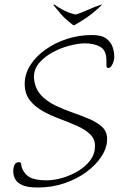

<svg xmlns="http://www.w3.org/2000/svg" viewBox="-20 -818 559 855"><path d="M149 17Q102 17 78.5 6Q55 -5 47 -21.5Q39 -38 39 -54V-61Q39 -69 44 -82.5Q49 -96 66 -96Q74 -96 75 -83.5Q76 -71 84 -57Q100 -31 125 -23Q150 -15 188 -15Q221 -15 258.5 -26Q296 -37 329 -57Q362 -77 382.5 -105Q403 -133 403 -168Q403 -200 380.5 -221Q358 -242 322 -258Q286 -274 246.5 -288.5Q207 -303 171 -323Q135 -343 112.5 -372Q90 -401 90 -445Q90 -488 114.5 -527Q139 -566 181.5 -596.5Q224 -627 277.5 -644.5Q331 -662 389 -662Q432 -662 453 -646.5Q474 -631 481.5 -608.5Q489 -586 489 -563Q489 -558 486 -546Q483 -534 476.5 -524.5Q470 -515 461 -515Q454 -515 454 -528V-548Q454 -594 426.5 -609.5Q399 -625 358 -625Q331 -625 292.5 -615.5Q254 -606 217 -586.5Q180 -567 155.5 -539Q131 -511 131 -473Q131 -471 131.5 -468.5Q132 -466 132 -464Q137 -422 162.5 -394.5Q188 -367 225 -349Q262 -331 302.5 -317Q343 -303 378 -288Q413 -273 435 -252.5Q457 -232 457 -199Q457 -160 432 -121.5Q407 -83 364 -51.5Q321 -20 265.5 -1.5Q210 17 149 17ZM433 -797.5Q435.1 -797.5 434 -796.5Q415.5 -777.9 389.7 -757.3Q364 -736.7 316.6 -708.9L310.4 -705.8H308.4Q305.3 -705.8 302.2 -708.9Q269.2 -734.7 251.7 -754.8Q234.2 -774.9 218.8 -794.4Q215.7 -797.5 221.9 -797.5Q222.9 -797.5 223.9 -796.5Q243.5 -782.1 266.7 -770.7Q289.8 -759.4 316.6 -753.2Q342.4 -760.4 373.3 -774.9Q404.2 -789.3 428.9 -796.5Q430.9 -797.5 433 -797.5Z"/></svg>

Font: Bilbo
Style: Regular
Weight: 400
Designer: Robert E. Leuschke
Foundry: Robert E. Leuschke
Version: Version 1.100